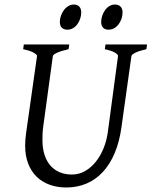

<svg xmlns="http://www.w3.org/2000/svg" viewBox="-20 -811 668 846"><path d="M625 -594.2Q594.2 -587.4 577.1 -579.1Q560.1 -570.8 559.1 -564L515.1 -250Q506.3 -186 485.4 -136.5Q464.4 -86.9 433.1 -53.2Q401.9 -19.5 361.1 -2.2Q320.3 15.1 272 15.1Q231.9 15.1 198.5 2.9Q165 -9.3 141.1 -32.7Q117.2 -56.2 104 -90.6Q90.8 -125 90.8 -169.9Q90.8 -195.8 95.2 -226.1L143.1 -564Q144 -569.8 128.9 -578.6Q113.8 -587.4 82 -594.2L85 -615.2H285.2L282.2 -594.2Q251.5 -587.4 232.7 -579.1Q213.9 -570.8 212.9 -564L169.9 -249Q168 -234.9 167.5 -220.7Q167 -206.5 167 -193.8Q167 -159.7 175.3 -131.8Q183.6 -104 200 -84Q216.3 -64 240.7 -53Q265.1 -42 296.9 -42Q328.6 -42 355.5 -57.6Q382.3 -73.2 402.8 -99.1Q423.3 -125 436.8 -158.7Q450.2 -192.4 455.1 -229L500 -564Q501 -569.8 487.3 -578.6Q473.6 -587.4 441.9 -594.2L444.8 -615.2H627.9ZM337.9 -756.3Q337.9 -742.7 333.5 -729.2Q329.1 -715.8 321.3 -704.8Q313.5 -693.8 302 -687Q290.5 -680.2 276.9 -680.2Q261.2 -680.2 252.4 -689Q243.7 -697.8 243.7 -714.4Q243.7 -727.5 248.3 -741Q252.9 -754.4 261 -765.6Q269 -776.9 280.5 -783.9Q292 -791 305.7 -791Q320.8 -791 329.3 -782Q337.9 -772.9 337.9 -756.3ZM520 -756.3Q520 -742.7 515.6 -729.2Q511.2 -715.8 503.2 -704.8Q495.1 -693.8 483.6 -687Q472.2 -680.2 458 -680.2Q442.9 -680.2 434.3 -689Q425.8 -697.8 425.8 -714.4Q425.8 -727.5 430.2 -741Q434.6 -754.4 442.4 -765.6Q450.2 -776.9 461.4 -783.9Q472.7 -791 486.8 -791Q502 -791 511 -782Q520 -772.9 520 -756.3Z"/></svg>

Font: Gentium Plus Afr
Style: Italic
Weight: 400
Italic angle: -8°
Designer: J. Victor Gaultney, Annie Olsen, Iska Routamaa, Becca Hirsbrunner
Foundry: SIL International
Version: Version 5.000